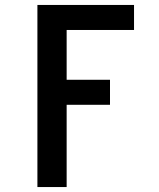

<svg xmlns="http://www.w3.org/2000/svg" viewBox="-20 -540 640 775"><path d="M131 215V-520H521V-419H249V-218H424V-117H249V215Z"/></svg>

Font: Iosevka Plex Etoile
Style: Bold
Weight: 700
Designer: Belleve Invis
Foundry: Belleve Invis
Version: Version 25.1.1; ttfautohint (v1.8.4)